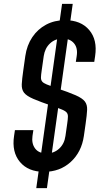

<svg xmlns="http://www.w3.org/2000/svg" viewBox="-20 -870 533 990"><path d="M222 100H167L300 -850H355ZM207 16Q125.5 16 82.8 -35Q40 -86 52.5 -169L57 -199H152L147.5 -169Q142 -130 161 -104.5Q180 -79 220 -79Q258.5 -79 285.2 -103.8Q312 -128.5 317.5 -169L326.5 -232Q330 -255.5 330.2 -268.5Q330.5 -281.5 324 -289.5Q317.5 -297.5 301 -304.5Q284.5 -311.5 254 -322Q187 -345 151.8 -360.2Q116.5 -375.5 103.8 -392.2Q91 -409 92.2 -435.5Q93.5 -462 100 -507L110.5 -581Q118.5 -636.5 146.5 -678.2Q174.5 -720 218 -743Q261.5 -766 315.5 -766Q397 -766 440 -715.2Q483 -664.5 470.5 -581L466 -551H371L375.5 -581Q382 -622.5 361.5 -646.8Q341 -671 303 -671Q264.5 -671 238 -646.2Q211.5 -621.5 205.5 -581L195 -507Q191.5 -484 191.2 -470.8Q191 -457.5 197.5 -449.5Q204 -441.5 220.5 -434.8Q237 -428 267.5 -417Q334.5 -394.5 369.8 -379Q405 -363.5 417.8 -346.5Q430.5 -329.5 429.2 -303.2Q428 -277 421.5 -232L412.5 -169Q400.5 -86 344.8 -35Q289 16 207 16Z"/></svg>

Font: Mohave Light Medium
Style: Italic
Weight: 500
Italic angle: -8°
Version: Version 2.003